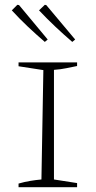

<svg xmlns="http://www.w3.org/2000/svg" viewBox="-20 -777 397 797"><path d="M57 0V-15Q81 -22 105 -26Q129 -30 152 -32L160 -486L57 -502V-518H300V-503Q280 -499 256 -494Q232 -489 204 -487V-32L300 -17V0ZM166 -603Q130 -634 95.5 -666.5Q61 -699 29 -734L52 -757L59 -756L178 -613ZM280 -603Q244 -634 209.5 -666.5Q175 -699 142 -734L166 -757L172 -756L292 -613Z"/></svg>

Font: Piazzolla SC ExtraLight
Style: Regular
Weight: 200
Designer: Juan Pablo del Peral
Foundry: Huerta Tipografica
Version: Version 1.330